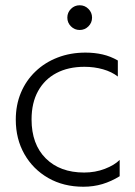

<svg xmlns="http://www.w3.org/2000/svg" viewBox="-20 -695 515 730"><path d="M297 15Q221.5 15 163.5 -18.2Q105.5 -51.5 72.8 -109Q40 -166.5 40 -240Q40 -296 59.5 -342.5Q79 -389 114.8 -423.2Q150.5 -457.5 199 -476.2Q247.5 -495 305 -495Q339.5 -495 370 -488Q400.5 -481 428 -465V-404Q405 -422 371.8 -431.5Q338.5 -441 301 -441Q239.5 -441 194.5 -417.2Q149.5 -393.5 124.8 -348.8Q100 -304 100 -241Q100 -146.5 154 -92.8Q208 -39 300 -39Q342 -39 378.5 -53Q415 -67 435 -87V-25Q403.5 -5.5 369.5 4.8Q335.5 15 297 15ZM283 -581Q263.5 -581 249.8 -594.8Q236 -608.5 236 -628Q236 -647.5 249.8 -661.2Q263.5 -675 283 -675Q302.5 -675 316.2 -661.2Q330 -647.5 330 -628Q330 -608.5 316.2 -594.8Q302.5 -581 283 -581Z"/></svg>

Font: Geologica-Sharp
Style: Regular
Weight: 100
Designer: Sindre Bremnes, Frode Helland
Foundry: Monokrom Skriftforlag AS
Version: Version 1.010;gftools[0.9.28]